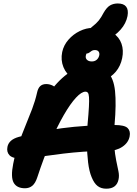

<svg xmlns="http://www.w3.org/2000/svg" viewBox="-20 -1098 807 1128"><path d="M604.4 10.6Q574.2 10.6 553.7 -5Q533.2 -20.6 518.4 -57Q504 -90.8 497.5 -144.2Q491 -197.6 490.7 -257Q490.4 -316.4 494.4 -368Q500.4 -431.6 502.4 -470Q504.4 -508.4 502.9 -527.3Q501.4 -546.2 496.4 -552.8Q491.4 -559.4 481.8 -559.4Q459.2 -559.4 426.3 -524.1Q393.4 -488.8 355 -422.4Q316.6 -356 276.7 -263.6Q236.8 -171.2 199.4 -57Q188 -22 170.3 -7Q152.6 8 127 8Q78.4 8 60.2 -24.8Q42 -57.6 57.6 -135.8Q70.2 -199 89.4 -253.9Q108.6 -308.8 129.6 -359.4Q150.6 -410 168.7 -457.7Q186.8 -505.4 197.4 -552.4Q203 -579.6 216.2 -591.9Q229.4 -604.2 251.8 -604.2Q271.8 -604.2 291.2 -594.3Q310.6 -584.4 322.8 -558.4L260 -538.6Q312.6 -617.4 375.6 -663.9Q438.6 -710.4 504.2 -710.4Q576.4 -710.4 612.1 -675Q647.8 -639.6 655.8 -563.5Q663.8 -487.4 653 -365Q646.6 -293.2 651 -241.8Q655.4 -190.4 662.8 -154.5Q670.2 -118.6 675.7 -92.4Q681.2 -66.2 676.6 -44.6Q671.2 -17.2 653.2 -3.3Q635.2 10.6 604.4 10.6ZM103.2 -166.8Q54.2 -166.8 35.9 -185.8Q17.6 -204.8 23.8 -235.6Q28 -256 43.9 -270.5Q59.8 -285 89.8 -293.6Q202 -325.4 342.5 -344.5Q483 -363.6 652.8 -363.6Q711.8 -363.6 729.8 -345.7Q747.8 -327.8 741.6 -296.8Q734.6 -259.6 698.7 -235.5Q662.8 -211.4 611 -211.4Q535.8 -211.4 471.6 -206.8Q407.4 -202.2 353.4 -195.7Q299.4 -189.2 254.1 -182.6Q208.8 -176 171.5 -171.4Q134.2 -166.8 103.2 -166.8ZM507.8 -610.8Q448.8 -610.8 409.2 -636.3Q369.6 -661.8 352.7 -703.5Q335.8 -745.2 345.4 -792.4Q354 -832.6 382.2 -864.8Q410.4 -897 448.5 -915.5Q486.6 -934 524 -934Q551.4 -934 566.4 -915.3Q581.4 -896.6 575.2 -870.4Q572.4 -853.2 560.5 -839.4Q548.6 -825.6 527.8 -815.4Q505.6 -805 495.9 -793.8Q486.2 -782.6 484.4 -771.8Q481 -756.6 490.8 -746.8Q500.6 -737 519.8 -737Q536.4 -737 547.9 -746.7Q559.4 -756.4 563.2 -773.2Q565.8 -786.6 559.1 -795.3Q552.4 -804 536.6 -804Q525.8 -804 518.3 -798.9Q510.8 -793.8 504.2 -788.7Q497.6 -783.6 489 -783.6Q452.8 -783.6 441.3 -795.6Q429.8 -807.6 435.2 -836.8Q443.2 -876 473.7 -901.5Q504.2 -927 551.4 -927Q609.2 -927 644.8 -903.4Q680.4 -879.8 693.8 -841.2Q707.2 -802.6 697.8 -756.4Q688.2 -710 660.9 -677.4Q633.6 -644.8 593.7 -627.8Q553.8 -610.8 507.8 -610.8ZM528.8 -845Q501 -845 488.7 -856.1Q476.4 -867.2 479.8 -885.2Q482.6 -901.8 493 -914Q503.4 -926.2 520.8 -940.4Q546.4 -960.4 560.6 -978.1Q574.8 -995.8 589.2 -1023.8Q607 -1054.8 626.6 -1066.2Q646.2 -1077.6 671.8 -1077.6Q706.6 -1077.6 721.1 -1058.9Q735.6 -1040.2 729.2 -1004Q720.6 -960 688.7 -924.1Q656.8 -888.2 614 -866.6Q571.2 -845 528.8 -845Z"/></svg>

Font: Shantell Sans Light
Style: Italic
Weight: 300
Italic angle: -11°
Designer: Stephen Nixon, Anya Danilova, Shantell Martin
Foundry: Arrow Type
Version: Version 1.008;[ac192a2d6]